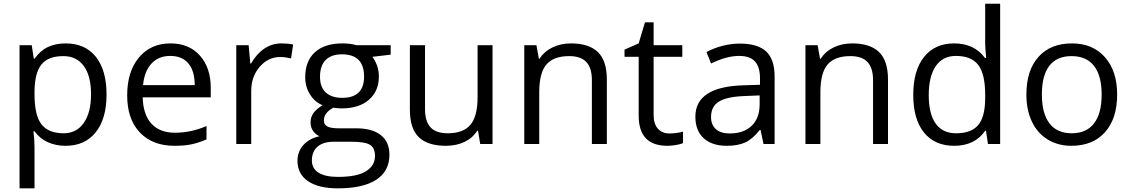

<svg xmlns="http://www.w3.org/2000/svg" viewBox="-20 -780 6127 1040"><path d="M335 9.8Q282.7 9.8 239.5 -9.5Q196.3 -28.8 167 -68.8H161.1Q167 -22 167 20V240.2H85.9V-535.2H151.9L163.1 -461.9H167Q198.2 -505.9 239.7 -525.4Q281.2 -544.9 335 -544.9Q441.4 -544.9 499.3 -472.2Q557.1 -399.4 557.1 -268.1Q557.1 -136.2 498.3 -63.2Q439.5 9.8 335 9.8ZM323.2 -476.1Q241.2 -476.1 204.6 -430.7Q168 -385.3 167 -286.1V-268.1Q167 -155.3 204.6 -106.7Q242.2 -58.1 325.2 -58.1Q394.5 -58.1 433.8 -114.3Q473.1 -170.4 473.1 -269Q473.1 -369.1 433.8 -422.6Q394.5 -476.1 323.2 -476.1Z M924.8 9.8Q806.2 9.8 737.5 -62.5Q668.9 -134.8 668.9 -263.2Q668.9 -392.6 732.7 -468.8Q796.4 -544.9 903.8 -544.9Q1004.4 -544.9 1063 -478.8Q1121.6 -412.6 1121.6 -304.2V-252.9H752.9Q755.4 -158.7 800.5 -109.9Q845.7 -61 927.7 -61Q1014.2 -61 1098.6 -97.2V-24.9Q1055.7 -6.3 1017.3 1.7Q979 9.8 924.8 9.8ZM902.8 -477.1Q838.4 -477.1 800 -435.1Q761.7 -393.1 754.9 -318.8H1034.7Q1034.7 -395.5 1000.5 -436.3Q966.3 -477.1 902.8 -477.1Z M1503.9 -544.9Q1539.6 -544.9 1567.9 -539.1L1556.6 -463.9Q1523.4 -471.2 1498 -471.2Q1433.1 -471.2 1387 -418.5Q1340.8 -365.7 1340.8 -287.1V0H1259.8V-535.2H1326.7L1335.9 -436H1339.8Q1369.6 -488.3 1411.6 -516.6Q1453.6 -544.9 1503.9 -544.9Z M2096.2 -535.2V-483.9L1997.1 -472.2Q2010.7 -455.1 2021.5 -427.5Q2032.2 -399.9 2032.2 -365.2Q2032.2 -286.6 1978.5 -239.7Q1924.8 -192.9 1831.1 -192.9Q1807.1 -192.9 1786.1 -196.8Q1734.4 -169.4 1734.4 -127.9Q1734.4 -106 1752.4 -95.5Q1770.5 -85 1814.5 -85H1909.2Q1996.1 -85 2042.7 -48.3Q2089.4 -11.7 2089.4 58.1Q2089.4 147 2018.1 193.6Q1946.8 240.2 1810.1 240.2Q1705.1 240.2 1648.2 201.2Q1591.3 162.1 1591.3 90.8Q1591.3 42 1622.6 6.3Q1653.8 -29.3 1710.4 -42Q1689.9 -51.3 1676 -70.8Q1662.1 -90.3 1662.1 -116.2Q1662.1 -145.5 1677.7 -167.5Q1693.4 -189.5 1727.1 -210Q1685.5 -227.1 1659.4 -268.1Q1633.3 -309.1 1633.3 -361.8Q1633.3 -449.7 1686 -497.3Q1738.8 -544.9 1835.4 -544.9Q1877.4 -544.9 1911.1 -535.2ZM1669.4 89.8Q1669.4 133.3 1706.1 155.8Q1742.7 178.2 1811 178.2Q1913.1 178.2 1962.2 147.7Q2011.2 117.2 2011.2 64.9Q2011.2 21.5 1984.4 4.6Q1957.5 -12.2 1883.3 -12.2H1786.1Q1731 -12.2 1700.2 14.2Q1669.4 40.5 1669.4 89.8ZM1713.4 -363.8Q1713.4 -307.6 1745.1 -278.8Q1776.9 -250 1833.5 -250Q1952.1 -250 1952.1 -365.2Q1952.1 -485.8 1832 -485.8Q1774.9 -485.8 1744.1 -455.1Q1713.4 -424.3 1713.4 -363.8Z M2282.2 -535.2V-188Q2282.2 -122.6 2312 -90.3Q2341.8 -58.1 2405.3 -58.1Q2489.3 -58.1 2528.1 -104Q2566.9 -149.9 2566.9 -253.9V-535.2H2647.9V0H2581.1L2569.3 -71.8H2564.9Q2540 -32.2 2495.8 -11.2Q2451.7 9.8 2395 9.8Q2297.4 9.8 2248.8 -36.6Q2200.2 -83 2200.2 -185.1V-535.2Z M3186 0V-346.2Q3186 -411.6 3156.2 -443.8Q3126.5 -476.1 3063 -476.1Q2979 -476.1 2939.9 -430.7Q2900.9 -385.3 2900.9 -280.8V0H2819.8V-535.2H2885.7L2898.9 -461.9H2902.8Q2927.7 -501.5 2972.7 -523.2Q3017.6 -544.9 3072.8 -544.9Q3169.4 -544.9 3218.3 -498.3Q3267.1 -451.7 3267.1 -349.1V0Z M3606.4 -57.1Q3627.9 -57.1 3647.9 -60.3Q3668 -63.5 3679.7 -66.9V-4.9Q3666.5 1.5 3640.9 5.6Q3615.2 9.8 3594.7 9.8Q3439.5 9.8 3439.5 -153.8V-472.2H3362.8V-511.2L3439.5 -544.9L3473.6 -659.2H3520.5V-535.2H3675.8V-472.2H3520.5V-157.2Q3520.5 -108.9 3543.5 -83Q3566.4 -57.1 3606.4 -57.1Z M4115.7 0 4099.6 -76.2H4095.7Q4055.7 -25.9 4015.9 -8.1Q3976.1 9.8 3916.5 9.8Q3836.9 9.8 3791.7 -31.2Q3746.6 -72.3 3746.6 -147.9Q3746.6 -310.1 4005.9 -317.9L4096.7 -320.8V-354Q4096.7 -417 4069.6 -447Q4042.5 -477.1 3982.9 -477.1Q3916 -477.1 3831.5 -436L3806.6 -498Q3846.2 -519.5 3893.3 -531.7Q3940.4 -543.9 3987.8 -543.9Q4083.5 -543.9 4129.6 -501.5Q4175.8 -459 4175.8 -365.2V0ZM3932.6 -57.1Q4008.3 -57.1 4051.5 -98.6Q4094.7 -140.1 4094.7 -214.8V-263.2L4013.7 -259.8Q3917 -256.3 3874.3 -229.7Q3831.5 -203.1 3831.5 -147Q3831.5 -103 3858.2 -80.1Q3884.8 -57.1 3932.6 -57.1Z M4709 0V-346.2Q4709 -411.6 4679.2 -443.8Q4649.4 -476.1 4585.9 -476.1Q4502 -476.1 4462.9 -430.7Q4423.8 -385.3 4423.8 -280.8V0H4342.8V-535.2H4408.7L4421.9 -461.9H4425.8Q4450.7 -501.5 4495.6 -523.2Q4540.5 -544.9 4595.7 -544.9Q4692.4 -544.9 4741.2 -498.3Q4790 -451.7 4790 -349.1V0Z M5320.8 -71.8H5316.4Q5260.3 9.8 5148.4 9.8Q5043.5 9.8 4985.1 -62Q4926.8 -133.8 4926.8 -266.1Q4926.8 -398.4 4985.4 -471.7Q5043.9 -544.9 5148.4 -544.9Q5257.3 -544.9 5315.4 -465.8H5321.8L5318.4 -504.4L5316.4 -542V-759.8H5397.5V0H5331.5ZM5158.7 -58.1Q5241.7 -58.1 5279.1 -103.3Q5316.4 -148.4 5316.4 -249V-266.1Q5316.4 -379.9 5278.6 -428.5Q5240.7 -477.1 5157.7 -477.1Q5086.4 -477.1 5048.6 -421.6Q5010.7 -366.2 5010.7 -265.1Q5010.7 -162.6 5048.3 -110.4Q5085.9 -58.1 5158.7 -58.1Z M6031.2 -268.1Q6031.2 -137.2 5965.3 -63.7Q5899.4 9.8 5783.2 9.8Q5711.4 9.8 5655.8 -23.9Q5600.1 -57.6 5569.8 -120.6Q5539.6 -183.6 5539.6 -268.1Q5539.6 -398.9 5605 -471.9Q5670.4 -544.9 5786.6 -544.9Q5898.9 -544.9 5965.1 -470.2Q6031.2 -395.5 6031.2 -268.1ZM5623.5 -268.1Q5623.5 -165.5 5664.6 -111.8Q5705.6 -58.1 5785.2 -58.1Q5864.7 -58.1 5906 -111.6Q5947.3 -165 5947.3 -268.1Q5947.3 -370.1 5906 -423.1Q5864.7 -476.1 5784.2 -476.1Q5704.6 -476.1 5664.1 -423.8Q5623.5 -371.6 5623.5 -268.1Z"/></svg>

Font: f01722094
Style: Regular
Weight: 400
Foundry: Ascender Corporation
Version: Version 1.10